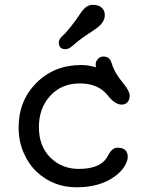

<svg xmlns="http://www.w3.org/2000/svg" viewBox="-20 -778 623 805"><path d="M472.2 -158.7Q515.6 -158.7 515.6 -120.1Q515.6 -102.5 501.7 -80.1Q487.8 -57.6 460.9 -38.1Q398.4 7.3 301 7.3Q203.6 7.3 133.8 -57.6Q99.6 -89.8 78.9 -137.9Q58.1 -186 58.1 -244.1Q58.1 -356 132.8 -430.7Q207.5 -505.4 320.3 -505.4Q351.1 -505.4 382.3 -495.6Q381.3 -498 381.3 -500V-510.7Q381.3 -520 390.4 -530.5Q399.4 -541 413.6 -541Q439 -541 447.3 -515.6L453.1 -498.5Q464.8 -467.8 494.4 -431.9Q523.9 -396 523.9 -377.9Q523.9 -359.9 514.6 -349.6Q505.4 -339.4 490.2 -339.4Q461.4 -339.4 430.2 -379.9Q390.6 -428.2 314.5 -428.2Q238.3 -428.2 190.7 -376.5Q143.1 -324.7 143.1 -244.9Q143.1 -165 191.2 -117.4Q239.3 -69.8 310.5 -69.8Q406.7 -69.8 433.6 -127.4Q450.7 -158.7 472.2 -158.7ZM253.9 -571.8Q226.6 -571.8 226.6 -600.6Q226.6 -613.8 242.7 -628.2Q258.8 -642.6 279.3 -669.4L298.3 -694.3Q307.6 -707 318.4 -723.6Q341.3 -757.8 367.7 -757.8Q394 -757.8 406.7 -745.6Q419.4 -733.4 419.4 -714.8Q419.4 -682.1 378.7 -655.3Q337.9 -628.4 326.7 -620.1L306.6 -605Q297.4 -597.7 282.7 -584.7Q268.1 -571.8 253.9 -571.8Z"/></svg>

Font: Oldenburg
Style: Regular
Weight: 400
Designer: Nicole Fally
Foundry: Nicole Fally
Version: Version 1.001